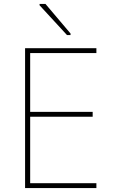

<svg xmlns="http://www.w3.org/2000/svg" viewBox="-20 -960 603 980"><path d="M322 -781H340V-789L212 -940H182V-933ZM108 0H472V-25H134V-364H453V-389H134V-689H472V-714H108Z"/></svg>

Font: Noto Sans Mono SemiCondensed Thin
Style: Regular
Weight: 100
Width: 4
Designer: Monotype Design Team
Foundry: Monotype Imaging Inc.
Version: Version 2.014